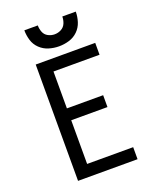

<svg xmlns="http://www.w3.org/2000/svg" viewBox="-171 -1045 917 1140"><g transform="rotate(-20 288.0 -474.5)"><path d="M120 0H496V-76H205V-352H434V-427H205V-660H496V-735H120ZM288 -789Q321 -789 352.5 -798.5Q384 -808 407.5 -831Q431 -854 441 -885.5Q451 -917 451 -949H366Q366 -927 357.5 -906.5Q349 -886 329.5 -875.5Q310 -865 288 -865Q266 -865 246.5 -875.5Q227 -886 219 -906.5Q211 -927 211 -949H126Q126 -917 135.5 -885.5Q145 -854 169 -831Q193 -808 224.5 -798.5Q256 -789 288 -789Z"/></g></svg>

Font: Iosevka Sparkle
Style: Regular
Weight: 400
Designer: Belleve Invis
Foundry: Belleve Invis
Version: Version 4.5.0; ttfautohint (v1.8.3)